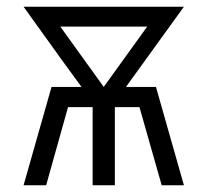

<svg xmlns="http://www.w3.org/2000/svg" viewBox="-20 -550 616 570"><path d="M50 0H117L182 -232H255V0H321V-232H394L460 0H526L443 -292H354L526 -530H50L170 -363L222 -292H133ZM288 -292 159 -471H417Z"/></svg>

Font: Iosevka Sparkle Light
Style: Regular
Weight: 300
Designer: Belleve Invis
Foundry: Belleve Invis
Version: Version 4.5.0; ttfautohint (v1.8.3)